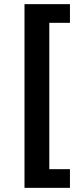

<svg xmlns="http://www.w3.org/2000/svg" viewBox="-20 -725 371 925"><path d="M98 180V-705H317V-615H217.5V90H317V180Z"/></svg>

Font: Nunito Sans 12pt ExtraLight SemiCondensed
Style: Regular
Weight: 200
Width: 4
Version: Version 3.101;gftools[0.9.27]